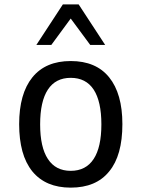

<svg xmlns="http://www.w3.org/2000/svg" viewBox="-20 -837 642 871"><path d="M265.1 -816.9H336.9L457 -633.3H389.2L300.8 -752.9L212.9 -633.3H145ZM300.8 14.2Q187.5 14.2 127 -59.1Q96.2 -97.2 81.5 -151.1Q66.9 -205.1 66.9 -273.4Q66.9 -412.1 127 -486.3Q187 -560.1 300.8 -560.1Q415.5 -560.1 475.1 -486.3Q535.2 -412.1 535.2 -273.9Q535.2 -131.3 475.1 -59.1Q416 14.2 300.8 14.2ZM300.8 -62Q369.6 -62 404.8 -115.7Q439.9 -168.9 439.9 -272.9Q439.9 -377 404.8 -430.7Q369.6 -483.9 300.8 -483.9Q232.4 -483.9 197.3 -430.7Q162.1 -377 162.1 -272.9Q162.1 -168.9 197.3 -115.7Q232.4 -62 300.8 -62Z"/></svg>

Font: Vazir Code Hack
Style: Code-Hack
Weight: 400
Foundry: DejaVu fonts team - Redesigned by Saber Rastikerdar
Version: Version 1.1.2